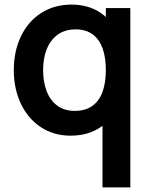

<svg xmlns="http://www.w3.org/2000/svg" viewBox="-20 -575 657 835"><path d="M40 -270.2Q40 -351.9 71 -416.8Q101.9 -481.8 159 -518.4Q216.1 -555 291.2 -555Q365.9 -555 419 -518.1Q472.2 -481.2 499.3 -416.8Q526.5 -352.3 526.5 -270.2Q526.5 -187.8 499 -123.3Q471.4 -58.8 417.3 -21.9Q363.2 15 286.7 15Q213.4 15 157.3 -22.2Q101.2 -59.4 70.6 -124.4Q40 -189.4 40 -270.2ZM440.3 -270.2Q440.3 -324.2 426.5 -363.7Q412.6 -403.2 383.3 -425.2Q354 -447.2 309.2 -447.2Q262.1 -447.2 230.4 -423.9Q198.7 -400.6 183.1 -360.6Q167.5 -320.7 167.5 -270.2Q167.5 -219.2 182.6 -179.2Q197.7 -139.2 228.5 -116Q259.4 -92.8 305 -92.8Q351.9 -92.8 382 -114.8Q412.2 -136.7 426.2 -176.3Q440.3 -215.9 440.3 -270.2ZM425.7 -160.8H440.3V-540H546.8V240H425.7Z"/></svg>

Font: Tap Sans
Style: Regular
Weight: 400
Designer: Tap Payments
Foundry: Tap Payments
Version: Version 1.001;Glyphs 3.1.2 (3151)